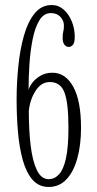

<svg xmlns="http://www.w3.org/2000/svg" viewBox="-20 -731 386 763"><path d="M173.5 12Q134.5 12 109.5 -16.5Q84.5 -45 70.8 -94Q57 -143 51.5 -205.5Q46 -268 46 -336.5Q46 -401.5 52.8 -467.8Q59.5 -534 75 -589Q90.5 -644 117.5 -677.5Q144.5 -711 185.5 -711Q212.5 -711 233 -693Q253.5 -675 265.2 -646.2Q277 -617.5 277 -585Q277 -561 269.8 -552.8Q262.5 -544.5 253 -544.5Q243 -544.5 236 -553.5Q229 -562.5 229 -580Q229 -599 231.5 -606Q234 -613 234 -630Q234 -648.5 220.2 -663.8Q206.5 -679 182 -679Q154 -679 136.5 -650.2Q119 -621.5 109.8 -575.2Q100.5 -529 97 -475.8Q93.5 -422.5 93.5 -373.5Q95.5 -384.5 107.5 -400.8Q119.5 -417 140 -429.5Q160.5 -442 188.5 -442Q240.5 -442 271.2 -386Q302 -330 302 -223Q302 -154.5 287.2 -101.5Q272.5 -48.5 244 -18.2Q215.5 12 173.5 12ZM173.5 -19Q196.5 -19 214.2 -37.8Q232 -56.5 242 -101.2Q252 -146 252 -223Q252 -322 236.2 -363.5Q220.5 -405 178 -405Q144 -405 121.5 -370.2Q99 -335.5 94.5 -290Q94.5 -212.5 102 -151.2Q109.5 -90 126.8 -54.5Q144 -19 173.5 -19Z"/></svg>

Font: Imbue 10pt ExtraLight
Style: Regular
Weight: 200
Designer: Tyler Finck
Foundry: Etcetera Type Company
Version: Version 1.102; ttfautohint (v1.8.3)